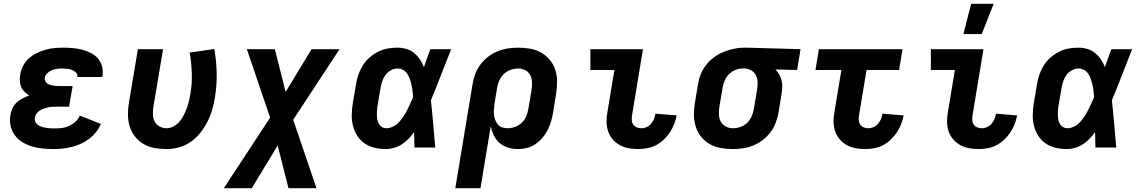

<svg xmlns="http://www.w3.org/2000/svg" viewBox="-20 -780 6040 1015"><path d="M262 8Q233 8 204 5Q175 2 148.5 -6Q122 -14 98.5 -28.5Q75 -43 58.5 -65Q42 -87 36 -115Q30 -143 35 -172Q38 -190 46 -207.5Q54 -225 68 -238Q82 -251 99.5 -260Q117 -269 134 -275Q121 -284 109.5 -295Q98 -306 92 -320.5Q86 -335 85 -352Q84 -369 87 -386Q91 -410 102.5 -432.5Q114 -455 133.5 -472Q153 -489 175.5 -500Q198 -511 222 -517.5Q246 -524 270 -526Q294 -528 317 -528Q343 -528 367.5 -525.5Q392 -523 415.5 -517Q439 -511 461 -499.5Q483 -488 498 -470.5Q513 -453 519.5 -429Q526 -405 522 -380L520 -373H388L389 -374Q391 -388 381.5 -397Q372 -406 360 -410.5Q348 -415 335 -416.5Q322 -418 308 -418Q295 -418 281 -416Q267 -414 254 -409Q241 -404 230 -393Q219 -382 217 -369Q215 -360 219 -352Q223 -344 229.5 -339Q236 -334 244.5 -331.5Q253 -329 262 -327.5Q271 -326 280 -325.5Q289 -325 298 -325H364L345 -216H279Q268 -216 256.5 -215.5Q245 -215 234 -212.5Q223 -210 211.5 -206Q200 -202 190 -195.5Q180 -189 173 -179Q166 -169 164 -158Q162 -146 167 -135.5Q172 -125 181 -119Q190 -113 201 -109.5Q212 -106 224 -104Q236 -102 247.5 -101.5Q259 -101 271 -101Q290 -101 309 -103.5Q328 -106 346 -114.5Q364 -123 379.5 -137Q395 -151 402 -169L513 -125Q504 -102 487.5 -81.5Q471 -61 450.5 -45.5Q430 -30 406.5 -19.5Q383 -9 359 -3Q335 3 310.5 5.5Q286 8 262 8Z M861 8Q828 8 797 2.5Q766 -3 740 -18Q714 -33 695 -56.5Q676 -80 666.5 -109Q657 -138 656.5 -170Q656 -202 661 -234L709 -520H842L791 -216Q788 -196 788.5 -175.5Q789 -155 797.5 -138Q806 -121 823.5 -111.5Q841 -102 861 -102Q880 -102 898 -112Q916 -122 929 -137.5Q942 -153 951 -170.5Q960 -188 967 -206.5Q974 -225 978.5 -243.5Q983 -262 986 -281Q996 -337 994 -392.5Q992 -448 983 -502L1113 -521Q1124 -459 1125.5 -394.5Q1127 -330 1116 -264Q1111 -232 1101.5 -199.5Q1092 -167 1076.5 -136.5Q1061 -106 1039 -78Q1017 -50 988 -30Q959 -10 926 -1Q893 8 861 8Z M1311 215H1163L1408 -158L1285 -520H1433L1490 -294L1627 -520H1775L1530 -147L1653 215H1505L1448 -11Z M2021 8Q1990 8 1961.5 1.5Q1933 -5 1909 -21Q1885 -37 1869.5 -61Q1854 -85 1846.5 -113.5Q1839 -142 1839.5 -172.5Q1840 -203 1845 -234L1862 -334Q1866 -360 1874.5 -385Q1883 -410 1897.5 -433.5Q1912 -457 1933 -475.5Q1954 -494 1979 -506.5Q2004 -519 2029.5 -523.5Q2055 -528 2081 -528Q2106 -528 2129 -521Q2152 -514 2169.5 -499.5Q2187 -485 2200 -466Q2213 -447 2221 -425Q2229 -449 2237.5 -472.5Q2246 -496 2255 -520H2365Q2338 -453 2312 -385Q2286 -317 2258 -250Q2265 -188 2270 -125Q2275 -62 2281 0H2171Q2170 -20 2170 -40.5Q2170 -61 2169 -82Q2156 -63 2140 -46.5Q2124 -30 2105 -17.5Q2086 -5 2064 1.5Q2042 8 2021 8ZM2022 -102Q2040 -102 2058 -111Q2076 -120 2089 -134Q2102 -148 2113 -164.5Q2124 -181 2132.5 -198Q2141 -215 2149 -232.5Q2157 -250 2164 -267Q2163 -283 2161 -299Q2159 -315 2155.5 -330.5Q2152 -346 2147 -361Q2142 -376 2133.5 -389Q2125 -402 2111.5 -410Q2098 -418 2081 -418Q2064 -418 2046.5 -408.5Q2029 -399 2018 -384Q2007 -369 2001 -351.5Q1995 -334 1992 -316L1975 -216Q1973 -204 1972.5 -192Q1972 -180 1972.5 -168Q1973 -156 1975.5 -144.5Q1978 -133 1984 -123.5Q1990 -114 2000 -108Q2010 -102 2022 -102Z M2387 215 2478 -334Q2482 -361 2492 -388Q2502 -415 2519.5 -438.5Q2537 -462 2560.5 -480Q2584 -498 2611 -509Q2638 -520 2665.5 -524Q2693 -528 2720 -528Q2752 -528 2783 -522.5Q2814 -517 2840.5 -502Q2867 -487 2886.5 -463.5Q2906 -440 2915.5 -411Q2925 -382 2925 -350Q2925 -318 2920 -286L2904 -186Q2900 -163 2893.5 -139.5Q2887 -116 2876 -94Q2865 -72 2848.5 -52.5Q2832 -33 2811 -18.5Q2790 -4 2766 2Q2742 8 2719 8Q2691 8 2666 0.5Q2641 -7 2621.5 -23.5Q2602 -40 2591 -63Q2580 -86 2574 -111L2520 215ZM2662 -102Q2682 -102 2702 -109Q2722 -116 2737.5 -130.5Q2753 -145 2761.5 -164.5Q2770 -184 2773 -204L2790 -304Q2793 -324 2792.5 -344.5Q2792 -365 2783.5 -382Q2775 -399 2757.5 -408.5Q2740 -418 2720 -418Q2700 -418 2680 -411Q2660 -404 2644.5 -389.5Q2629 -375 2620 -355.5Q2611 -336 2608 -316L2594 -232Q2592 -217 2591 -202Q2590 -187 2591.5 -173Q2593 -159 2598 -146Q2603 -133 2611.5 -122.5Q2620 -112 2633.5 -107Q2647 -102 2662 -102Z M3354 8Q3328 8 3303 3.5Q3278 -1 3256.5 -13Q3235 -25 3219 -43.5Q3203 -62 3195 -85.5Q3187 -109 3186.5 -135Q3186 -161 3191 -187L3228 -410H3101V-520H3379L3321 -169Q3319 -156 3320 -143.5Q3321 -131 3328 -121Q3335 -111 3346.5 -106.5Q3358 -102 3371 -102Q3385 -102 3399 -108.5Q3413 -115 3422.5 -126.5Q3432 -138 3437.5 -151.5Q3443 -165 3445 -179L3557 -170Q3553 -147 3544 -124Q3535 -101 3521 -80Q3507 -59 3488.5 -41.5Q3470 -24 3448 -12.5Q3426 -1 3401.5 3.5Q3377 8 3354 8Z M3853 8Q3821 8 3790 2.5Q3759 -3 3732.5 -18Q3706 -33 3687 -56.5Q3668 -80 3658.5 -109Q3649 -138 3648.5 -170Q3648 -202 3653 -234L3670 -334Q3674 -361 3684.5 -387.5Q3695 -414 3713 -437Q3731 -460 3755 -477.5Q3779 -495 3805 -505.5Q3831 -516 3858.5 -522Q3886 -528 3913 -528H3931L4212 -520L4194 -410L4079 -413Q4091 -401 4099 -386.5Q4107 -372 4111.5 -355.5Q4116 -339 4115.5 -321.5Q4115 -304 4112 -286L4096 -186Q4091 -159 4081 -132Q4071 -105 4053.5 -81.5Q4036 -58 4012.5 -40Q3989 -22 3962.5 -11Q3936 0 3908 4Q3880 8 3853 8ZM3854 -102Q3874 -102 3894 -109Q3914 -116 3929.5 -130.5Q3945 -145 3953.5 -164.5Q3962 -184 3965 -204L3982 -304Q3985 -323 3985 -342.5Q3985 -362 3977.5 -379Q3970 -396 3954.5 -406Q3939 -416 3920 -418H3907Q3887 -418 3867.5 -410Q3848 -402 3833.5 -387.5Q3819 -373 3811 -354Q3803 -335 3800 -316L3783 -216Q3780 -196 3780.5 -175.5Q3781 -155 3790 -138Q3799 -121 3816.5 -111.5Q3834 -102 3854 -102Z M4554 8Q4528 8 4503 3.5Q4478 -1 4456.5 -13Q4435 -25 4419 -43.5Q4403 -62 4395 -85.5Q4387 -109 4386.5 -135Q4386 -161 4391 -187L4428 -410H4291L4309 -520H4751L4733 -410H4561L4521 -169Q4519 -156 4520 -143.5Q4521 -131 4528 -121Q4535 -111 4546.5 -106.5Q4558 -102 4571 -102Q4585 -102 4599 -108.5Q4613 -115 4622.5 -126.5Q4632 -138 4637.5 -151.5Q4643 -165 4645 -179L4757 -170Q4753 -147 4744 -124Q4735 -101 4721 -80Q4707 -59 4688.5 -41.5Q4670 -24 4648 -12.5Q4626 -1 4601.5 3.5Q4577 8 4554 8Z M5154 8Q5128 8 5103 3.5Q5078 -1 5056.5 -13Q5035 -25 5019 -43.5Q5003 -62 4995 -85.5Q4987 -109 4986.5 -135Q4986 -161 4991 -187L5028 -410H4901V-520H5179L5121 -169Q5119 -156 5120 -143.5Q5121 -131 5128 -121Q5135 -111 5146.5 -106.5Q5158 -102 5171 -102Q5185 -102 5199 -108.5Q5213 -115 5222.5 -126.5Q5232 -138 5237.5 -151.5Q5243 -165 5245 -179L5357 -170Q5353 -147 5344 -124Q5335 -101 5321 -80Q5307 -59 5288.5 -41.5Q5270 -24 5248 -12.5Q5226 -1 5201.5 3.5Q5177 8 5154 8ZM5073 -600 5114 -760H5233L5170 -600Z M5621 8Q5590 8 5561.5 1.5Q5533 -5 5509 -21Q5485 -37 5469.5 -61Q5454 -85 5446.5 -113.5Q5439 -142 5439.5 -172.5Q5440 -203 5445 -234L5462 -334Q5466 -360 5474.5 -385Q5483 -410 5497.5 -433.5Q5512 -457 5533 -475.5Q5554 -494 5579 -506.5Q5604 -519 5629.5 -523.5Q5655 -528 5681 -528Q5706 -528 5729 -521Q5752 -514 5769.5 -499.5Q5787 -485 5800 -466Q5813 -447 5821 -425Q5829 -449 5837.5 -472.5Q5846 -496 5855 -520H5965Q5938 -453 5912 -385Q5886 -317 5858 -250Q5865 -188 5870 -125Q5875 -62 5881 0H5771Q5770 -20 5770 -40.5Q5770 -61 5769 -82Q5756 -63 5740 -46.5Q5724 -30 5705 -17.5Q5686 -5 5664 1.5Q5642 8 5621 8ZM5622 -102Q5640 -102 5658 -111Q5676 -120 5689 -134Q5702 -148 5713 -164.5Q5724 -181 5732.5 -198Q5741 -215 5749 -232.5Q5757 -250 5764 -267Q5763 -283 5761 -299Q5759 -315 5755.5 -330.5Q5752 -346 5747 -361Q5742 -376 5733.5 -389Q5725 -402 5711.5 -410Q5698 -418 5681 -418Q5664 -418 5646.5 -408.5Q5629 -399 5618 -384Q5607 -369 5601 -351.5Q5595 -334 5592 -316L5575 -216Q5573 -204 5572.5 -192Q5572 -180 5572.5 -168Q5573 -156 5575.5 -144.5Q5578 -133 5584 -123.5Q5590 -114 5600 -108Q5610 -102 5622 -102Z"/></svg>

Font: Iosevka Extrabold Extended
Style: Italic
Weight: 800
Width: 7
Italic angle: -9°
Monospace: yes
Designer: Belleve Invis
Foundry: Belleve Invis
Version: Version 32.5.0; ttfautohint (v1.8.4)